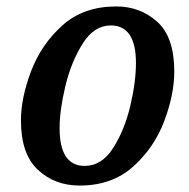

<svg xmlns="http://www.w3.org/2000/svg" viewBox="-20 -566 588 596"><path d="M227 10Q328 10 393.5 -49Q459 -108 490 -190.5Q521 -273 521 -344Q521 -451 468 -498.5Q415 -546 341 -546Q239 -546 173.5 -487Q108 -428 76.5 -345Q45 -262 45 -192Q45 -88 97.5 -39Q150 10 227 10ZM243 -51Q165 -51 165 -168Q165 -224 183 -299Q201 -374 236.5 -430.5Q272 -487 324 -487Q402 -487 402 -370Q402 -312 384.5 -237.5Q367 -163 331.5 -107Q296 -51 243 -51Z"/></svg>

Font: Noto Serif SemiCondensed Semi
Style: Italic
Weight: 600
Width: 4
Italic angle: -12°
Designer: Monotype Design Team
Foundry: Monotype Imaging Inc.
Version: Version 1.901